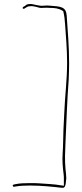

<svg xmlns="http://www.w3.org/2000/svg" viewBox="-20 -796 404 950"><path d="M43 124H44C44 126 46 129 50 128L62 126C80 123 106 122 129 122C184 122 240 128 284 133H285C297 135 302 130 305 114C305 111 306 106 306 104C306 98 308 92 308 87C308 74 306 57 304 39C300 -5 302 -44 304 -90C309 -197 312 -299 320 -403C321 -431 322 -457 322 -483C322 -568 315 -642 310 -719C307 -763 280 -764 226 -768C217 -769 207 -769 198 -768C172 -764 144 -778 127 -776H126C120 -776 111 -774 106 -769V-768L95 -762C91 -758 91 -754 95 -753H96C97 -753 97 -752 98 -752L99 -753H100L111 -760C116 -763 120 -765 127 -765C146 -768 167 -759 178 -757C184 -756 210 -759 226 -757C249 -757 271 -755 289 -743L293 -741V-740C298 -721 301 -696 302 -676C306 -618 312 -553 312 -485C312 -400 301 -317 298 -237C297 -209 295 -181 294 -156C292 -112 293 -77 290 -38C287 -1 291 36 295 68C296 76 296 83 296 88V123L281 121C250 115 210 114 172 111C158 110 144 110 129 110C102 110 77 111 58 115L48 117C45 118 42 120 43 124ZM47 114H48ZM127 -765ZM181 -768ZM226 -757Z"/></svg>

Font: Stray Cat
Style: Hl
Weight: 100
Version: Version 1.0